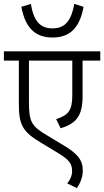

<svg xmlns="http://www.w3.org/2000/svg" viewBox="-20 -886 536 988"><path d="M410 -851 362 -866C346 -771 308 -740 250 -740C192 -740 154 -771 139 -866L90 -851C111 -735 168 -693 250 -693C333 -693 389 -735 410 -851ZM496 -574V-622H0V-574H77V-352C77 -243 96 -208 192 -151L268 -105C337 -65 351 -43 351 -6C351 17 342 38 326 58L376 82C394 54 406 25 406 -7C406 -61 383 -95 294 -146L223 -189C141 -237 129 -260 129 -362V-574H352V-398C352 -321 335 -294 269 -273L292 -226C375 -251 405 -292 405 -393V-574Z"/></svg>

Font: Noto Sans Devanagari SemiCondensed Light
Style: Regular
Weight: 300
Width: 4
Designer: Jelle Bosma - Monotype Design Team
Foundry: Monotype Imaging Inc.
Version: Version 2.004